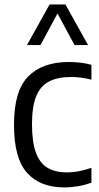

<svg xmlns="http://www.w3.org/2000/svg" viewBox="-20 -828 444 858"><path d="M267 9.5Q159 9.5 100.8 -55.8Q42.5 -121 42.5 -271Q42.5 -422 106.2 -486.5Q170 -551 288 -551Q313 -551 338.8 -548Q364.5 -545 388.5 -538.5V-472Q364 -478.5 340.8 -481.2Q317.5 -484 298 -484Q238.5 -484 199.8 -464.2Q161 -444.5 142 -398.5Q123 -352.5 123 -273Q123 -192 140.8 -144.8Q158.5 -97.5 193.5 -77.5Q228.5 -57.5 279.5 -57.5Q303 -57.5 329.5 -62.2Q356 -67 388.5 -78V-11.5Q329 9.5 267 9.5ZM100.5 -626.5 201.5 -808H272.5L373.5 -626.5H313L237 -768L161 -626.5Z"/></svg>

Font: Encode Sans SmCnd
Style: Regular
Weight: 400
Width: 4
Designer: Multiple Designers
Foundry: Impallari Type
Version: Version 3.002; ttfautohint (v1.8.3) -l 8 -r 50 -G 200 -x 14 